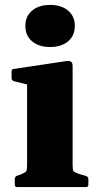

<svg xmlns="http://www.w3.org/2000/svg" viewBox="-20 -760 402 780"><path d="M90 0V-310H275V0ZM50 0Q40 0 40 -10V-32Q40 -42 49 -46L64 -51Q83 -59 86.5 -64.5Q90 -70 90 -88V-180H275V-91Q275 -70 278.5 -65Q282 -60 299 -54L330 -45Q339 -41 339 -32V-10Q339 0 329 0ZM90 -310V-462L110 -412L37 -430Q27 -433 27 -443V-469Q27 -480 37 -480L243 -511Q260 -514 267.5 -510Q275 -506 275 -491V-310ZM184 -569Q138 -569 110.5 -592Q83 -615 83 -655Q83 -694 110.5 -717Q138 -740 184 -740Q229 -740 256.5 -717Q284 -694 284 -655Q284 -615 256.5 -592Q229 -569 184 -569Z"/></svg>

Font: Hahmlet ExtraBold
Style: Regular
Weight: 800
Designer: Minjoo Ham & Mark Frömberg
Foundry: hypertype
Version: Version 1.002